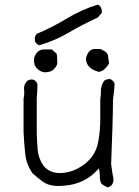

<svg xmlns="http://www.w3.org/2000/svg" viewBox="-20 -816 602 831"><path d="M446 -5Q431 -11 420 -20Q412 -30 412 -53Q412 -76 407 -87Q344 -11 231 -11Q192 -11 165 -30Q142 -47 121 -66Q94 -104 89 -151.5Q84 -199 82 -245V-389Q85 -401 85 -414L84 -434Q84 -452 98 -466Q106 -471 109 -471Q112 -471 116 -472Q135 -472 142 -452Q142 -420 139 -389V-245Q140 -206 143 -168.5Q146 -131 168 -99Q194 -67 239 -67Q279 -67 317 -87Q394 -128 406 -207Q414 -253 414 -301V-385Q417 -406 417 -429Q419 -450 432 -468Q444 -474 457 -474Q474 -465 476 -454Q476 -436 469 -385Q469 -301 461 -106L467 -63Q471 -49 471 -39Q471 -12 446 -5ZM150 -620 144 -623Q133 -630 131 -639V-656L138 -669Q205 -697 268.5 -735.5Q332 -774 403 -796Q421 -790 421 -761L403 -740Q339 -711 278.5 -675.5Q218 -640 150 -620ZM407 -505Q352 -520 352 -564Q362 -602 388 -604H415Q425 -599 433.5 -594Q442 -589 447 -578L452 -542Q433 -508 407 -505ZM171 -503Q152 -506 136 -524Q127 -535 127 -558Q127 -572 141 -590Q154 -602 170 -602H204L225 -584Q228 -573 228 -542Q226 -527 208 -512Q196 -503 171 -503Z"/></svg>

Font: Yozai
Style: Regular
Weight: 400
Designer: LXGW / Y.OzVox
Foundry: LXGW / Y.OzVox
Version: Version 0.861;October 22, 2024